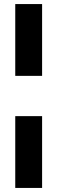

<svg xmlns="http://www.w3.org/2000/svg" viewBox="-20 -763 282 944"><path d="M55 -390V-743H187V-390ZM55 161V-192H187V161Z"/></svg>

Font: Saira Condensed ExtraBold
Style: Regular
Weight: 800
Width: 3
Designer: Hector Gatti with collaboration of the Omnibus-Type team
Foundry: Omnibus-Type
Version: Version 1.101